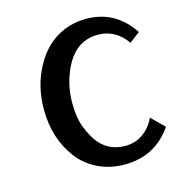

<svg xmlns="http://www.w3.org/2000/svg" viewBox="-95 -687 730 784"><g transform="rotate(-15 270.0 -295.0)"><path d="M485.8 -145.5 539.6 -92.8Q467.3 12.7 337.4 12.7Q275.4 12.7 224.9 -12.2Q174.3 -37.1 142.6 -79.1Q76.2 -166.5 76.2 -289.6Q76.2 -387.7 119.1 -466.8Q165.5 -553.2 245.1 -585.4Q288.1 -603 337.9 -603Q461.4 -603 532.7 -495.1L488.3 -461.4Q442.4 -527.8 367.2 -527.8Q267.1 -527.8 220.7 -415.5Q194.8 -354 194.8 -285.6Q194.8 -219.2 213.1 -176Q231.4 -132.8 250 -110.4Q291.5 -60.1 359.9 -60.1Q401.9 -60.1 434.6 -83Q467.3 -106 485.8 -145.5Z"/></g></svg>

Font: Rachana
Style: Bold
Weight: 700
Designer: Hussain KH
Foundry: Hussain KH, Rajeesh K Nambiar, Santhosh Thottingal, Swathanthra Malayalam Computing (http://smc.org.in)
Version: Version 7.0.0+20221109